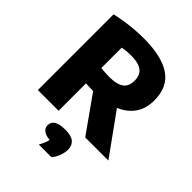

<svg xmlns="http://www.w3.org/2000/svg" viewBox="-275 -893 1290 1290"><g transform="rotate(45 370.0 -248.0)"><path d="M65.5 0V-719.5Q102 -728 145.8 -735Q189.5 -742 235.2 -745.8Q281 -749.5 323.5 -749.5Q493.5 -749.5 581 -690.5Q668.5 -631.5 668.5 -504.5Q668.5 -423 628 -368.2Q587.5 -313.5 513 -285.8Q438.5 -258 337 -258Q318 -258 299.8 -258.8Q281.5 -259.5 262.5 -260.5V0ZM515.5 0 274 -341H490L735.5 0ZM343.5 -401.5Q412.5 -401.5 446.8 -425.5Q481 -449.5 481 -504.5Q481 -540.5 466 -563.2Q451 -586 420.5 -596.8Q390 -607.5 344 -607.5Q322 -607.5 301.5 -605.5Q281 -603.5 262.5 -600V-406.5Q276 -405 289.2 -403.8Q302.5 -402.5 316 -402Q329.5 -401.5 343.5 -401.5ZM329 254.5Q348 220 355 196.2Q362 172.5 362 146.5L398.5 182H385.5Q327 182 302.8 165Q278.5 148 278.5 120Q278.5 90.5 303.8 74Q329 57.5 385 57.5Q442 57.5 467.2 79Q492.5 100.5 492.5 140Q492.5 168.5 480.5 200.2Q468.5 232 449 254.5Z"/></g></svg>

Font: Encode Sans SemiExpanded ExtraBold
Style: Regular
Weight: 800
Width: 6
Designer: Multiple Designers
Foundry: Impallari Type
Version: Version 3.002